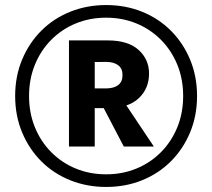

<svg xmlns="http://www.w3.org/2000/svg" viewBox="-20 -730 840 760"><path d="M377 -328 470 -150H589L470 -328ZM253 -570V-150H355V-570ZM317 -484 399 -485Q430 -485 447.5 -472Q465 -459 465 -433Q465 -406 447.5 -393Q430 -380 399 -380H317V-302H407Q487 -302 528.5 -340.5Q570 -379 570 -439Q570 -495 528.5 -532.5Q487 -570 407 -570H317ZM95 -350Q95 -417 118 -473.5Q141 -530 182.5 -572Q224 -614 279.5 -637Q335 -660 400 -660Q465 -660 520.5 -637Q576 -614 617.5 -572Q659 -530 682 -473.5Q705 -417 705 -350Q705 -283 682 -226.5Q659 -170 617.5 -128Q576 -86 520.5 -63Q465 -40 400 -40Q335 -40 279.5 -63Q224 -86 182.5 -128Q141 -170 118 -226.5Q95 -283 95 -350ZM40 -350Q40 -272 67.5 -206Q95 -140 143.5 -91.5Q192 -43 258 -16.5Q324 10 400 10Q477 10 542.5 -16.5Q608 -43 656.5 -91.5Q705 -140 732.5 -206Q760 -272 760 -350Q760 -428 732.5 -494Q705 -560 656.5 -608.5Q608 -657 542.5 -683.5Q477 -710 400 -710Q324 -710 258 -683.5Q192 -657 143.5 -608.5Q95 -560 67.5 -494Q40 -428 40 -350Z"/></svg>

Font: Glinicke Jost Bold
Style: Bold
Weight: 700
Version: Version 3.710